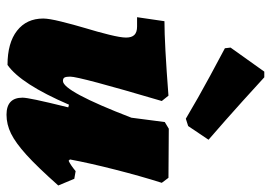

<svg xmlns="http://www.w3.org/2000/svg" viewBox="-138 -662 812 575"><g transform="rotate(90 267.5 -374.0)"><path d="M535 -143Q479 -80 443 -47.5Q407 -15 379.5 -1.5Q352 12 323 12Q272 12 272 -36Q272 -46 278.5 -77Q285 -108 301 -173L293 -175Q231 -31 174 9Q108 9 71.5 -19.5Q35 -48 35 -98Q35 -115 44 -151.5Q53 -188 64 -225Q75 -261 83.5 -295.5Q92 -330 92 -346Q92 -363 84 -371Q76 -379 59 -379H31L43 -461Q110 -461 266 -473L282 -453Q209 -206 209 -179Q209 -167 211.5 -162Q214 -157 222 -157Q253 -157 332 -362L345 -462L365 -474L512 -473L527 -453Q507 -390 487.5 -313.5Q468 -237 457 -178L461 -174Q474 -180 492 -195L515 -191ZM194 -760H211Q227 -745 283 -694.5Q339 -644 398 -593L357 -532L335 -525Q271 -563 207 -597.5Q143 -632 124 -642L122 -659Z"/></g></svg>

Font: Alegreya Black
Style: Italic
Weight: 900
Italic angle: -7°
Designer: Juan Pablo del Peral
Foundry: Huerta Tipografica
Version: Version 2.007; ttfautohint (v1.6)